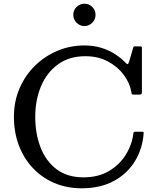

<svg xmlns="http://www.w3.org/2000/svg" viewBox="-20 -1005 850 1035"><path d="M55 -375Q55 -291.5 81.8 -221Q108.5 -150.5 157.5 -98.8Q206.5 -47 273.2 -18.5Q340 10 420 10Q520.5 10 593 -29Q665.5 -68 707 -135.5Q748.5 -203 754.5 -288Q755 -293 752.2 -294Q749.5 -295 744 -295H709Q704 -295 701.8 -293.2Q699.5 -291.5 699 -287Q692.5 -227.5 659.2 -172.8Q626 -118 568.2 -83.5Q510.5 -49 430 -49Q343 -49 285.2 -92.5Q227.5 -136 198.8 -210Q170 -284 170 -375Q170 -466 201.2 -540.2Q232.5 -614.5 292.8 -658.2Q353 -702 440 -702Q508.5 -702 561.2 -674Q614 -646 646.8 -602Q679.5 -558 688 -509.5Q689.5 -501.5 690 -498.2Q690.5 -495 700 -495H730.5Q739 -495 742 -497.5Q745 -500 745 -508V-745.5Q745 -751.5 743.2 -753.2Q741.5 -755 735 -755H708Q701 -755 700 -753.2Q699 -751.5 697.5 -746L676.5 -674.5Q672.5 -660.5 668.5 -659.5Q664.5 -658.5 657 -666.5Q632 -693 598.5 -714.2Q565 -735.5 524.2 -747.8Q483.5 -760 435 -760Q359 -760 290.5 -731.5Q222 -703 169 -651.2Q116 -599.5 85.5 -529Q55 -458.5 55 -375ZM435 -864.5Q460 -864.5 477.5 -882.5Q495 -900.5 495 -925Q495 -950 477.5 -967.5Q460 -985 435 -985Q410.5 -985 392.8 -967.5Q375 -950 375 -925Q375 -900.5 392.8 -882.5Q410.5 -864.5 435 -864.5Z"/></svg>

Font: Besley
Style: Regular
Weight: 400
Designer: Owen Earl
Foundry: indestructible type*
Version: Version 4.000